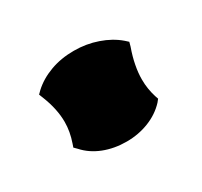

<svg xmlns="http://www.w3.org/2000/svg" viewBox="-54 -214 311 296"><g transform="rotate(-30 101.0 -66.0)"><path d="M181.2 -116.2 179.2 -108.9Q173.8 -93.8 171.4 -80.8Q168.9 -67.9 168.9 -56.2Q168.9 -46.9 170.2 -39.3Q171.4 -31.7 173.8 -23.9L175.8 -18.1L171.9 -13.2Q159.2 0.5 140.6 7.8Q122.1 15.1 101.1 15.1Q79.1 15.1 60.5 7.8Q42 0.5 29.8 -13.2L24.9 -18.1L26.9 -23.9Q33.2 -42 33.2 -59.1Q33.2 -82 22.9 -107.9L20 -115.2L24.9 -120.1Q38.6 -132.8 57.9 -139.9Q77.1 -147 100.1 -147Q122.1 -147 141.8 -140.1Q161.6 -133.3 175.8 -121.1Z"/></g></svg>

Font: Hanalei Fill
Style: Regular
Weight: 400
Version: Version 1.000